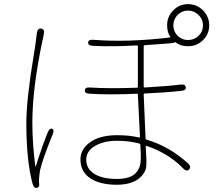

<svg xmlns="http://www.w3.org/2000/svg" viewBox="-20 -868 1040 926"><path d="M157 38Q144 41 137 18Q107 -94 107 -275Q107 -388 144 -610Q146 -622 148 -634L158 -709Q161 -733 179 -730Q197 -727 191 -703L190 -696Q187 -685 185 -673Q136 -442 136 -276Q136 -179 150 -67Q151 -62 153 -67Q186 -171 210 -229Q219 -251 231 -247Q243 -242 234 -220Q183 -94 173 -46Q171 -35 170 -24L168 -3Q167 8 169 19Q171 36 157 38ZM543 23Q462 23 415 -8.5Q368 -40 368 -99Q368 -145 408 -177Q456 -216 545 -216Q604 -216 650 -205Q655 -204 655 -209L645 -411Q645 -416 640 -416Q511 -410 412 -416Q388 -417 389 -432Q390 -448 414 -446Q503 -440 640 -445Q645 -445 645 -450V-644Q645 -649 640 -649Q513 -642 428 -647Q404 -648 405 -663Q406 -678 430 -676Q595 -663 798 -687Q803 -688 800 -692Q786 -714 786 -746Q786 -788 815.5 -818Q845 -848 887 -848Q929 -848 959 -818Q989 -788 989 -746Q989 -704 959 -674.5Q929 -645 887 -645Q850 -645 827 -664Q823 -667 823 -664Q823 -661 800 -659L678 -650Q673 -650 673 -645V-451Q673 -446 678 -446Q784 -452 850 -460Q874 -463 876 -447Q878 -432 854 -430Q773 -421 678 -417Q673 -417 673 -412L682 -202Q682 -196 688 -194Q795 -163 887 -80Q904 -64 892 -51Q880 -38 863 -56Q794 -128 688 -164Q683 -166 683 -161L686 -99Q686 -87 686 -75Q686 -33 646 -4Q609 23 543 23ZM638 -37Q659 -62 659 -102Q659 -114 659 -126L657 -168Q657 -174 651 -176Q602 -189 545 -189Q480 -189 438 -164Q396 -139 396 -99Q396 -53 435.5 -29Q475 -5 543.5 -5Q612 -5 638 -37ZM887 -675Q917 -675 938 -695.5Q959 -716 959 -745.5Q959 -775 937.5 -796Q916 -817 886.5 -817Q857 -817 836.5 -796Q816 -775 816 -745.5Q816 -716 836.5 -695.5Q857 -675 887 -675Z"/></svg>

Font: Resource Han Rounded JP ExtraLight
Style: Regular
Weight: 250
Designer: Cyano Hao (round all glyphs); Ryoko NISHIZUKA 西塚涼子 (kana, bopomofo & ideographs); Paul D. Hunt (Latin, Greek & Cyrillic)
Foundry: Cyano Hao
Version: 0.990